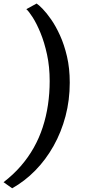

<svg xmlns="http://www.w3.org/2000/svg" viewBox="-32 -874 474 1057"><path d="M352 -419Q352 -323 328.8 -234.8Q305.5 -146.5 263 -70.8Q220.5 5 162.5 64.2Q104.5 123.5 35 162.5L-12.5 129Q41 88 82.2 40.5Q123.5 -7 153.8 -60.8Q184 -114.5 203.2 -173.5Q222.5 -232.5 232 -296.5Q241.5 -360.5 241.5 -428Q241.5 -506.5 227 -573.5Q212.5 -640.5 191 -692.8Q169.5 -745 148 -778.5Q126.5 -812 113 -823.5L169.5 -854.5Q181 -847.5 202.5 -825.5Q224 -803.5 249.5 -767Q275 -730.5 298.2 -679.5Q321.5 -628.5 336.8 -563.2Q352 -498 352 -419Z"/></svg>

Font: Merriweather 28pt SemiBold
Style: Italic
Weight: 600
Italic angle: -7.8°
Version: Version 2.101